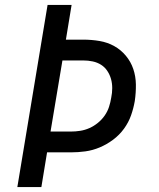

<svg xmlns="http://www.w3.org/2000/svg" viewBox="-20 -755 640 775"><path d="M50 0 172 -735H269L246 -595H316Q350 -595 382 -589.5Q414 -584 441 -569Q468 -554 488 -530Q508 -506 518 -476.5Q528 -447 528.5 -414Q529 -381 524 -347Q519 -318 509 -289.5Q499 -261 480.5 -235.5Q462 -210 436.5 -191Q411 -172 382.5 -160Q354 -148 324.5 -144Q295 -140 266 -140H170L147 0ZM184 -224H266Q285 -224 304 -227Q323 -230 341 -238Q359 -246 375 -259Q391 -272 402.5 -288.5Q414 -305 420 -323.5Q426 -342 429 -361Q433 -380 433 -399.5Q433 -419 428 -436.5Q423 -454 413 -469Q403 -484 388 -493.5Q373 -503 354.5 -507Q336 -511 316 -511H232Z"/></svg>

Font: Iosevka SS04 Md Ex Obl
Style: Regular
Weight: 500
Width: 7
Italic angle: -9°
Monospace: yes
Designer: Belleve Invis
Foundry: Belleve Invis
Version: Version 19.0.0; ttfautohint (v1.8.4)